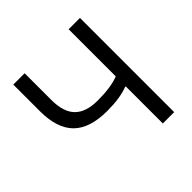

<svg xmlns="http://www.w3.org/2000/svg" viewBox="-181 -852 1006 1006"><g transform="rotate(-45 322.5 -349.0)"><path d="M468 0V-275H463Q404 -252 309 -252Q180 -252 119 -313Q58 -374 58 -500V-698H142V-500Q142 -410 184 -368Q226 -326 312 -326Q412 -326 468 -349V-698H552V0Z"/></g></svg>

Font: Anuphan
Style: Regular
Weight: 400
Designer: Mike Abbink, Paul van der Laan, Pieter van Rosmalen, Mint Tantisuwanna
Foundry: Bold Monday; Cadson Demak
Version: Version 3.002;hotconv 1.0.109;makeotfexe 2.5.65596